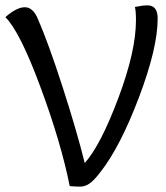

<svg xmlns="http://www.w3.org/2000/svg" viewBox="-40 -693 618 716"><path d="M463 -667Q491 -673 510 -673Q548 -673 548 -624Q548 -514 478 -329.5Q408 -145 335 -52Q310 -19 293 -8Q276 3 259 3Q242 3 220 1Q188 -160 111 -368Q34 -576 -20 -629Q22 -666 52.5 -666Q83 -666 101 -623Q140 -534 193 -370Q246 -206 276 -85Q335 -151 401 -326.5Q467 -502 467 -617Q467 -653 463 -667Z"/></svg>

Font: Overlock
Style: Regular
Weight: 400
Designer: Dario Muhafara
Foundry: Dario Manuel Muhafara
Version: Version 1.001